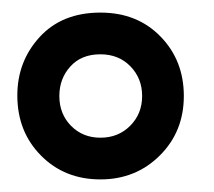

<svg xmlns="http://www.w3.org/2000/svg" viewBox="-20 -822 344 308"><path d="M141.1 -801.8Q200.2 -801.8 237.5 -763.4Q274.9 -725.1 274.9 -668Q274.9 -610.8 236.3 -572.5Q197.8 -534.2 141.1 -534.2Q83.5 -534.2 45.7 -572.5Q7.8 -610.8 7.8 -668.9Q7.8 -723.6 43.7 -762.7Q79.6 -801.8 141.1 -801.8ZM141.1 -734.9Q110.4 -734.9 92.8 -715.3Q75.2 -695.8 75.2 -668Q75.2 -639.2 94 -620.1Q112.8 -601.1 141.1 -601.1Q169.9 -601.1 189 -620.4Q208 -639.6 208 -668Q208 -696.3 189.2 -715.6Q170.4 -734.9 141.1 -734.9Z"/></svg>

Font: BPreplay
Style: Bold
Weight: 700
Designer: Magenta/George Triantafyllakos
Foundry: Magenta/George Triantafyllakos
Version: Version 1.00